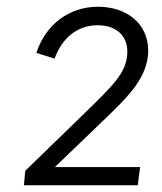

<svg xmlns="http://www.w3.org/2000/svg" viewBox="-20 -773 482 570"><path d="M51 -223H389L396 -277H143L300 -428C362 -488 420 -546 420 -623C420 -702 357 -753 271 -753C187 -753 116 -702 88 -616L142 -599C165 -662 211 -698 270 -698C325 -698 358 -667 358 -620C358 -558 316 -520 226 -432L55 -266Z"/></svg>

Font: Mluvka Light
Style: Italic
Weight: 300
Italic angle: -8°
Designer: Modified by Jiří Krblich, Original typeface by Gumpita Rahayu
Foundry: Gumpita Rahayu & Jiří Krblich
Version: Version 2.000;Glyphs 3.1.1 (3134)